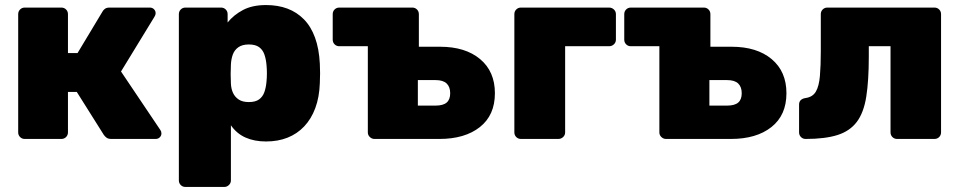

<svg xmlns="http://www.w3.org/2000/svg" viewBox="-20 -550 3803 760"><path d="M78 0Q67 0 59.5 -7.5Q52 -15 52 -26V-494Q52 -505 59.5 -512.5Q67 -520 78 -520H223Q234 -520 241.5 -512.5Q249 -505 249 -494V-340H287L385 -503Q387 -508 394 -514Q401 -520 413 -520H573Q583 -520 589.5 -513.5Q596 -507 596 -498Q596 -494 594.5 -490Q593 -486 591 -483L459 -267L615 -35Q619 -29 619 -22Q619 -13 612.5 -6.5Q606 0 596 0H421Q409 0 402.5 -4.5Q396 -9 391 -16L284 -186H249V-26Q249 -15 241.5 -7.5Q234 0 223 0Z M714 190Q703 190 695.5 182.5Q688 175 688 164V-494Q688 -505 695.5 -512.5Q703 -520 714 -520H855Q866 -520 873.5 -512.5Q881 -505 881 -494V-461Q905 -491 942 -510.5Q979 -530 1033 -530Q1080 -530 1117.5 -516Q1155 -502 1183 -473.5Q1211 -445 1227 -401Q1243 -357 1246 -298Q1247 -277 1247 -260Q1247 -243 1246 -221Q1244 -165 1228 -122Q1212 -79 1184 -49.5Q1156 -20 1118 -5Q1080 10 1033 10Q987 10 952 -5.5Q917 -21 894 -54V164Q894 175 886 182.5Q878 190 868 190ZM965 -146Q991 -146 1005.5 -156.5Q1020 -167 1026.5 -185.5Q1033 -204 1035 -228Q1038 -260 1035 -292Q1033 -316 1026.5 -334.5Q1020 -353 1005.5 -363.5Q991 -374 965 -374Q939 -374 923.5 -363Q908 -352 901.5 -334Q895 -316 894 -294Q893 -273 893 -256.5Q893 -240 894 -219Q895 -198 902.5 -182Q910 -166 925 -156Q940 -146 965 -146Z M1462 0Q1452 0 1444 -7.5Q1436 -15 1436 -26V-367H1323Q1312 -367 1304.5 -374.5Q1297 -382 1297 -393V-494Q1297 -505 1304.5 -512.5Q1312 -520 1323 -520H1612Q1623 -520 1630.5 -512.5Q1638 -505 1638 -494V-365H1722Q1822 -365 1880.5 -316Q1939 -267 1939 -181Q1939 -94 1879.5 -47Q1820 0 1719 0ZM1634 -132H1704Q1734 -132 1748 -144Q1762 -156 1762 -181Q1762 -206 1748 -219.5Q1734 -233 1704 -233H1634Z M2042 0Q2031 0 2023.5 -7.5Q2016 -15 2016 -26V-494Q2016 -505 2023.5 -512.5Q2031 -520 2042 -520H2391Q2402 -520 2410 -512.5Q2418 -505 2418 -494V-393Q2418 -382 2410 -374.5Q2402 -367 2391 -367H2217V-26Q2217 -15 2209 -7.5Q2201 0 2190 0Z M2616 0Q2606 0 2598 -7.5Q2590 -15 2590 -26V-367H2477Q2466 -367 2458.5 -374.5Q2451 -382 2451 -393V-494Q2451 -505 2458.5 -512.5Q2466 -520 2477 -520H2766Q2777 -520 2784.5 -512.5Q2792 -505 2792 -494V-365H2876Q2976 -365 3034.5 -316Q3093 -267 3093 -181Q3093 -94 3033.5 -47Q2974 0 2873 0ZM2788 -132H2858Q2888 -132 2902 -144Q2916 -156 2916 -181Q2916 -206 2902 -219.5Q2888 -233 2858 -233H2788Z M3169 0Q3158 0 3150.5 -7.5Q3143 -15 3143 -26V-136Q3143 -158 3169 -162Q3197 -166 3209.5 -187.5Q3222 -209 3225.5 -249.5Q3229 -290 3229 -347V-494Q3229 -505 3236.5 -512.5Q3244 -520 3255 -520H3679Q3690 -520 3697.5 -512.5Q3705 -505 3705 -494V-26Q3705 -15 3697.5 -7.5Q3690 0 3679 0H3531Q3520 0 3512.5 -7.5Q3505 -15 3505 -26V-367H3419V-326Q3419 -231 3409 -167.5Q3399 -104 3371.5 -67.5Q3344 -31 3295 -15.5Q3246 0 3169 0Z"/></svg>

Font: Rubik ExtraBold
Style: Regular
Weight: 800
Designer: Hubert and Fischer
Foundry: Hubert and Fischer
Version: Version 2.300;gftools[0.9.30]